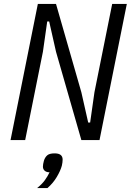

<svg xmlns="http://www.w3.org/2000/svg" viewBox="-20 -718 670 984"><path d="M267 -453 232 -608H222L200 -453L109 0H34L174 -698H267L397 -245L432 -90H442L464 -245L555 -698H630L490 0H397ZM260 68Q301 68 301 100Q301 106 300 114.5Q299 123 297 131Q290 157 271 189Q252 221 223 246H170Q195 226 209.5 206Q224 186 234 165Q218 165 209 157Q200 149 200 136Q200 124 205 106Q210 89 221.5 78.5Q233 68 260 68Z"/></svg>

Font: IBM Plex Sans Cond
Style: Italic
Weight: 400
Width: 3
Italic angle: -11°
Designer: Mike Abbink, Paul van der Laan, Pieter van Rosmalen
Foundry: Bold Monday
Version: Version 1.3